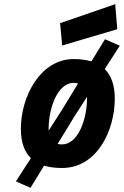

<svg xmlns="http://www.w3.org/2000/svg" viewBox="-20 -794 594 920"><path d="M277 -102C269 -102 262 -103 256 -104L336 -235L397 -330V-324C397 -220 353 -102 277 -102ZM213 -175C213 -279 257 -397 333 -397C340 -397 347 -396 354 -394L276 -266L213 -168ZM542 -654 532 -774 268 -683 278 -576ZM333 -511C173 -511 80 -331 80 -177C80 -112 97 -66 128 -36L56 75L126 106L191 0C216 7 245 11 277 11C445 11 530 -168 530 -322C530 -386 513 -432 482 -463L554 -575L483 -606L418 -500C393 -507 365 -511 333 -511Z"/></svg>

Font: RazerF5
Style: Bold Italic
Weight: 700
Foundry: Razer Inc.
Version: Version 2